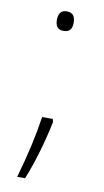

<svg xmlns="http://www.w3.org/2000/svg" viewBox="-79 -575 404 744"><g transform="rotate(10 123.0 -203.5)"><path d="M122 -459C148 -459 156 -474 156 -497C156 -520 148 -536 122 -536C99 -536 90 -520 90 -497C90 -474 99 -459 122 -459ZM141 -116H99C88 -41 71 36 44 129H75C104 59 129 -31 144 -104Z"/></g></svg>

Font: Noto Sans Gurmukhi UI ExtraLight
Style: Regular
Weight: 200
Designer: Jelle Bosma - Monotype Design Team
Foundry: Monotype Imaging Inc.
Version: Version 2.004